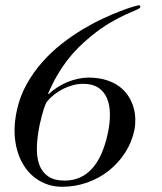

<svg xmlns="http://www.w3.org/2000/svg" viewBox="-20 -714 626 742"><path d="M133.3 -231.9Q124 -187 122.6 -147.7Q121.1 -108.4 131.3 -79.1Q141.6 -49.8 165.3 -33Q189 -16.1 230 -16.1Q293.5 -16.1 335.4 -62Q377.4 -107.9 397 -200.2Q405.3 -239.7 404.8 -274.4Q404.3 -309.1 393.3 -334.7Q382.3 -360.4 359.9 -375.2Q337.4 -390.1 301.3 -390.1Q282.2 -390.1 262.5 -385Q242.7 -379.9 224.1 -370.6Q205.6 -361.3 189.2 -348.4Q172.9 -335.4 160.2 -319.8Q157.7 -314.9 154.8 -308.1Q151.9 -301.3 148.7 -291Q145.5 -280.8 141.6 -266.4Q137.7 -252 133.3 -231.9ZM168 -350.1Q182.6 -364.3 201.2 -376.2Q219.7 -388.2 239.7 -396.5Q259.8 -404.8 280.8 -409.4Q301.8 -414.1 321.3 -414.1Q361.3 -414.1 391.1 -404.5Q420.9 -395 441.9 -379.2Q462.9 -363.3 476.3 -342.3Q489.7 -321.3 496.1 -298.8Q502.4 -276.4 502.9 -253.9Q503.4 -231.4 499.5 -211.9Q489.3 -163.6 463.1 -123.3Q437 -83 399.7 -53.7Q362.3 -24.4 316.2 -8.3Q270 7.8 219.7 7.8Q175.3 7.8 137 -12.9Q98.6 -33.7 73.5 -72.3Q48.3 -110.8 39.6 -165Q30.8 -219.2 44.9 -286.1Q56.6 -341.3 82.8 -388.2Q108.9 -435.1 143.6 -474.1Q178.2 -513.2 218.5 -544.7Q258.8 -576.2 299.6 -600.6Q340.3 -625 378.4 -642.6Q416.5 -660.2 446.5 -671.6Q476.6 -683.1 495.4 -688.5Q514.2 -693.8 516.1 -693.8Q523.4 -693.8 522 -686Q521 -681.6 506.1 -675.5Q491.2 -669.4 465.6 -657.7Q439.9 -646 405.8 -626.2Q371.6 -606.4 332 -574.2Q305.2 -552.2 282 -529.1Q258.8 -505.9 238.5 -479.2Q218.3 -452.6 200.2 -421.4Q182.1 -390.1 166 -352.1Z"/></svg>

Font: XB Zar
Style: Italic
Weight: 400
Italic angle: -12°
Designer: Behnam
Foundry: Irmug
Version: Version 8.005 2009